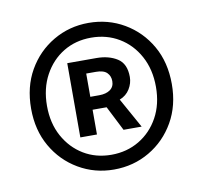

<svg xmlns="http://www.w3.org/2000/svg" viewBox="-54 -772 542 512"><g transform="rotate(-10 216.5 -515.5)"><path d="M216 -317Q164 -317 120.5 -342.5Q77 -368 51.5 -412.5Q26 -457 26 -515Q26 -574 51.5 -618.5Q77 -663 120.5 -688.5Q164 -714 216 -714Q269 -714 312.5 -688.5Q356 -663 381.5 -618.5Q407 -574 407 -515Q407 -457 381.5 -412.5Q356 -368 312.5 -342.5Q269 -317 216 -317ZM216 -357Q258 -357 291.5 -377Q325 -397 344.5 -432.5Q364 -468 364 -515Q364 -562 344.5 -598Q325 -634 291.5 -654Q258 -674 216 -674Q174 -674 141 -654Q108 -634 88.5 -598Q69 -562 69 -515Q69 -468 88.5 -432.5Q108 -397 141 -377Q174 -357 216 -357ZM142 -417V-618H221Q254 -618 277 -603.5Q300 -589 300 -553Q300 -536 290.5 -520.5Q281 -505 263 -498L308 -417H259L225 -484H187V-417ZM187 -519H211Q230 -519 241 -527Q252 -535 252 -550Q252 -564 243 -573Q234 -582 213 -582H187Z"/></g></svg>

Font: Source Sans 3 Medium
Style: Regular
Weight: 500
Designer: Paul D. Hunt
Foundry: Adobe
Version: Version 3.052;hotconv 1.1.0;makeotfexe 2.6.0